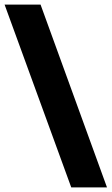

<svg xmlns="http://www.w3.org/2000/svg" viewBox="-31 -763 487 838"><path d="M280 55 -11 -743H146L436 55Z"/></svg>

Font: Saira ExtraBold
Style: Regular
Weight: 800
Designer: Hector Gatti with collaboration of the Omnibus-Type team
Foundry: Omnibus-Type
Version: Version 1.100; ttfautohint (v1.8.3)